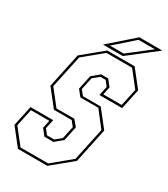

<svg xmlns="http://www.w3.org/2000/svg" viewBox="-208 -942 905 1035"><g transform="rotate(30 244.0 -424.0)"><path d="M78.5 0 -2.5 -103 24.5 -229H166L153.5 -172L177.5 -141.5H222.5L259.5 -172L276 -249L252 -279.5H141L60 -382.5L105.5 -597L230.5 -700H401L482 -597L455 -471H313.5L326 -528L302 -558.5H269.5L232 -528L215.5 -451.5L240 -421H351L432 -318L386.5 -103L261.5 0ZM87 -13.5H259L374 -108.5L417.5 -312.5L343 -408.5H231.5L201.5 -445.5L220 -533.5L266 -572H310L340.5 -533.5L330 -484.5H444.5L467.5 -591.5L392.5 -686.5H233L118 -591.5L74.5 -388L149.5 -292.5H260.5L291 -256.5L272 -166.5L225.5 -128H169.5L139 -166.5L149.5 -215.5H35L12 -108.5ZM194.5 -716 344.5 -848H488L318 -716ZM229.5 -730H315.5L449.5 -834H347.5Z"/></g></svg>

Font: Tourney Condensed Thin
Style: Italic
Weight: 100
Width: 3
Italic angle: -12°
Designer: Tyler Finck
Foundry: Etcetera Type Co
Version: Version 1.010; ttfautohint (v1.8.3)